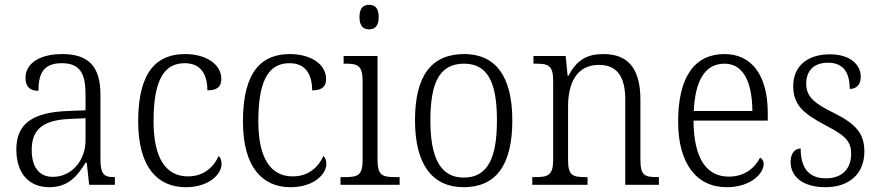

<svg xmlns="http://www.w3.org/2000/svg" viewBox="-20 -769 3660 799"><path d="M185 10C267 10 304 -40 336 -92H341L351 0H458V-32H454C410 -32 398 -46 398 -111V-375C398 -493 348 -544 239 -544C142 -544 86 -503 86 -445C86 -408 105 -391 140 -391C140 -462 160 -506 237 -506C320 -506 336 -454 336 -372V-310L259 -307C116 -301 48 -254 48 -148C48 -40 107 10 185 10ZM200 -33C139 -33 112 -79 112 -145C112 -224 151 -269 269 -274L336 -277V-185C336 -103 280 -33 200 -33Z M753 10C852 10 902 -46 902 -86C902 -102 898 -112 890 -120C869 -74 829 -35 762 -35C670 -35 619 -111 619 -265C619 -450 671 -506 749 -506C818 -506 843 -456 843 -393C881 -393 901 -406 901 -440C901 -503 836 -544 750 -544C638 -544 555 -478 555 -264C555 -69 639 10 753 10Z M1189 10C1288 10 1338 -46 1338 -86C1338 -102 1334 -112 1326 -120C1305 -74 1265 -35 1198 -35C1106 -35 1055 -111 1055 -265C1055 -450 1107 -506 1185 -506C1254 -506 1279 -456 1279 -393C1317 -393 1337 -406 1337 -440C1337 -503 1272 -544 1186 -544C1074 -544 991 -478 991 -264C991 -69 1075 10 1189 10Z M1516 -647C1539 -647 1556 -659 1556 -698C1556 -737 1539 -749 1516 -749C1493 -749 1476 -737 1476 -698C1476 -659 1493 -647 1516 -647ZM1397 0H1643V-32H1625C1571 -32 1551 -39 1551 -105V-536H1410V-504H1419C1469 -504 1489 -496 1489 -431V-103C1489 -39 1469 -32 1415 -32H1397Z M1909 10C2042 10 2112 -79 2112 -268C2112 -456 2039 -544 1912 -544C1776 -544 1707 -455 1707 -268C1707 -80 1783 10 1909 10ZM1910 -30C1812 -30 1771 -113 1771 -268C1771 -425 1809 -504 1911 -504C2010 -504 2048 -426 2048 -268C2048 -116 2012 -30 1910 -30Z M2195 0H2425V-32H2417C2364 -32 2344 -38 2344 -102V-326C2344 -421 2378 -499 2473 -499C2553 -499 2582 -443 2582 -354V0H2722V-32H2715C2662 -32 2645 -39 2645 -105V-354C2645 -485 2593 -544 2491 -544C2426 -544 2381 -522 2346 -454H2342L2334 -536H2200V-504H2211C2261 -504 2282 -497 2282 -433V-105C2282 -39 2261 -32 2207 -32H2195Z M3004 10C3107 10 3158 -49 3158 -86C3158 -100 3151 -109 3143 -113C3122 -71 3079 -34 3013 -34C2921 -34 2867 -108 2866 -267H3175V-299C3175 -456 3108 -544 2995 -544C2872 -544 2802 -451 2802 -263C2802 -89 2878 10 3004 10ZM3111 -307H2867C2873 -431 2912 -504 2995 -504C3075 -504 3110 -425 3111 -307Z M3415 10C3513 10 3577 -45 3577 -138C3577 -211 3545 -252 3450 -299C3371 -338 3335 -365 3335 -421C3335 -471 3363 -508 3426 -508C3485 -508 3516 -473 3516 -399C3546 -399 3562 -418 3562 -450C3562 -499 3519 -543 3433 -543C3341 -543 3281 -494 3281 -412C3281 -333 3320 -298 3420 -245C3502 -203 3522 -177 3522 -129C3522 -68 3486 -27 3417 -27C3339 -27 3312 -78 3312 -151C3292 -151 3270 -136 3270 -95C3270 -37 3317 10 3415 10Z"/></svg>

Font: Noto Serif Bengali SemiCondensed Light
Style: Regular
Weight: 300
Width: 4
Designer: Juan Bruce, Universal Thirst, Indian Type Foundry and the Monotype Design Team.
Foundry: Monotype Imaging Inc.
Version: Version 2.003